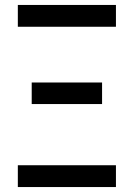

<svg xmlns="http://www.w3.org/2000/svg" viewBox="-20 -755 540 775"><path d="M52 -647V-735H448V-647ZM108 -335V-422H392V-335ZM52 0V-88H448V0Z"/></svg>

Font: Iosevka SS04 Semibold
Style: Regular
Weight: 600
Monospace: yes
Designer: Belleve Invis
Foundry: Belleve Invis
Version: Version 19.0.0; ttfautohint (v1.8.4)